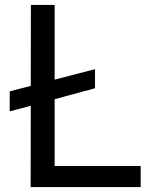

<svg xmlns="http://www.w3.org/2000/svg" viewBox="-20 -760 636 780"><path d="M366 -401.5 202 -357V-85.5H551.5V0H104.5L105 -330.5L19.5 -307.5V-389L105 -411L105.5 -740H202V-436.5L366 -479Z"/></svg>

Font: 1883 Sans
Style: Regular
Weight: 400
Designer: 1883 Sans project is a fork of Public Sans.
Version: Version 1.009